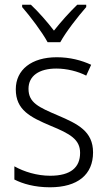

<svg xmlns="http://www.w3.org/2000/svg" viewBox="-20 -785 456 815"><path d="M182 -606H236C260 -650 311 -715 346 -755V-765H308C273 -731 240 -694 209 -655C180 -693 143 -735 111 -765H74V-755C108 -716 158 -650 182 -606ZM375 -138C375 -228 310 -259 226 -295C144 -330 101 -349 101 -408C101 -463 146 -494 219 -494C264 -494 311 -482 346 -464L367 -510C326 -529 277 -542 221 -542C114 -542 47 -489 47 -406C47 -318 108 -288 195 -251C278 -217 320 -193 320 -136C320 -75 281 -39 193 -39C137 -39 82 -56 41 -79V-23C76 -5 127 10 192 10C310 10 375 -44 375 -138Z"/></svg>

Font: Noto Sans Armenian SemiCondensed Light
Style: Regular
Weight: 300
Width: 4
Designer: Monotype Design Team
Foundry: Monotype Imaging Inc.
Version: Version 2.008